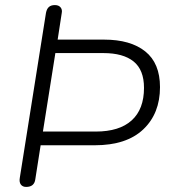

<svg xmlns="http://www.w3.org/2000/svg" viewBox="-20 -730 665 756"><path d="M83 6Q69 6 62 -3.5Q55 -13 58 -30L161 -679Q164 -695 172.5 -702.5Q181 -710 196 -710Q211 -710 218.5 -701Q226 -692 223 -678L207 -574H390Q494 -574 552 -527.5Q610 -481 610 -387Q610 -283 544 -220.5Q478 -158 353 -158H140L119 -24Q117 -9 108 -1.5Q99 6 83 6ZM149 -212H357Q450 -212 498.5 -256Q547 -300 547 -384Q547 -455 506 -488Q465 -521 387 -521H198Z"/></svg>

Font: Nunito ExtraLight Light
Style: Italic
Weight: 300
Italic angle: -9°
Version: Version 3.602